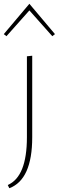

<svg xmlns="http://www.w3.org/2000/svg" viewBox="-32 -704 310 1013"><path d="M2 -513 -12 -524 123 -684 258 -524 244 -513 123 -649ZM110 20V-407L138 -410V20Q138 244 17 289L9 272Q110 228 110 20Z"/></svg>

Font: EauTestInfant Extralight
Style: Regular
Weight: 250
Designer: Christian Thalmann (Catharsis Fonts)
Version: Version 0.001;PS 000.001;hotconv 1.0.88;makeotf.lib2.5.64775